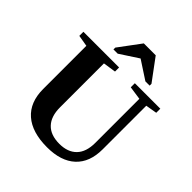

<svg xmlns="http://www.w3.org/2000/svg" viewBox="-233 -1023 1187 1187"><g transform="rotate(45 361.0 -429.5)"><path d="M409.2 -59.6Q482.4 -59.6 522.5 -100.6Q562.5 -141.6 562.5 -221.2V-606.4L474.6 -619.1V-654.8H697.3V-619.1L623 -606.4V-225.1Q623 -111.8 557.6 -51.3Q492.2 9.3 370.6 9.3Q239.3 9.3 169.2 -52Q99.1 -113.3 99.1 -229V-606.4L24.9 -619.1V-654.8H336.9V-619.1L252.9 -606.4V-222.2Q252.9 -143.6 292.7 -101.6Q332.5 -59.6 409.2 -59.6ZM233.4 -709V-725.1L339.8 -868.2H443.8L549.8 -725.1V-709H512.7L391.6 -788.1L270.5 -709Z"/></g></svg>

Font: Tinos
Style: Bold
Weight: 700
Designer: Steve Matteson
Foundry: Monotype Imaging Inc.
Version: Version 1.23